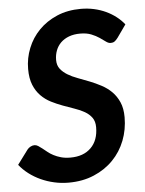

<svg xmlns="http://www.w3.org/2000/svg" viewBox="-57 -773 623 824"><g transform="rotate(-5 254.5 -361.0)"><path d="M468.5 -593 507 -647.5C497.3 -659.8 485.9 -671.1 472.8 -681.2C459.6 -691.4 445.2 -700.2 429.5 -707.5C413.8 -714.8 396.9 -720.5 378.8 -724.5C360.6 -728.5 341.7 -730.5 322 -730.5C283.7 -730.5 249.2 -723.9 218.8 -710.8C188.2 -697.6 162.3 -680.1 141 -658.2C119.7 -636.4 103.2 -611.2 91.8 -582.5C80.2 -553.8 74.5 -524 74.5 -493C74.5 -465.7 78.3 -442.7 86 -424C93.7 -405.3 103.8 -389.6 116.5 -376.8C129.2 -363.9 143.6 -353.4 159.8 -345.2C175.9 -337.1 192.3 -329.9 209 -323.8C225.7 -317.6 242.1 -311.8 258.2 -306.2C274.4 -300.8 288.8 -294.3 301.5 -287C314.2 -279.7 324.3 -270.7 332 -260C339.7 -249.3 343.5 -235.7 343.5 -219C343.5 -181.3 332.8 -151.8 311.2 -130.5C289.8 -109.2 260.2 -98.5 222.5 -98.5C207.2 -98.5 193.7 -100.2 182 -103.5C170.3 -106.8 159.8 -110.9 150.5 -115.8C141.2 -120.6 132.9 -125.9 125.8 -131.8C118.6 -137.6 111.9 -142.9 105.8 -147.8C99.6 -152.6 93.9 -156.7 88.8 -160C83.6 -163.3 78.3 -165 73 -165C67.3 -165 61.7 -163.5 56 -160.5C50.3 -157.5 45.7 -153.7 42 -149L-4 -87C7.3 -72.7 20.7 -59.7 36 -48C51.3 -36.3 68.1 -26.3 86.2 -18C104.4 -9.7 123.6 -3.2 143.8 1.2C163.9 5.8 184.5 8 205.5 8C246.2 8 282.8 1.1 315.2 -12.8C347.8 -26.6 375.4 -45.2 398.2 -68.8C421.1 -92.2 438.6 -119.7 450.8 -151C462.9 -182.3 469 -215.7 469 -251C469 -276.3 465.1 -297.9 457.2 -315.8C449.4 -333.6 439.2 -348.8 426.5 -361.5C413.8 -374.2 399.3 -384.8 383 -393.5C366.7 -402.2 350.1 -409.8 333.2 -416.5C316.4 -423.2 299.8 -429.5 283.5 -435.5C267.2 -441.5 252.7 -448.3 240 -456C227.3 -463.7 217.1 -472.6 209.2 -482.8C201.4 -492.9 197.5 -505.7 197.5 -521C197.5 -535.7 199.9 -549.3 204.8 -562C209.6 -574.7 216.8 -585.7 226.2 -595C235.8 -604.3 247.5 -611.7 261.5 -617C275.5 -622.3 291.7 -625 310 -625C328.7 -625 344.6 -622.3 357.8 -617C370.9 -611.7 382.3 -605.8 392 -599.2C401.7 -592.8 410 -586.8 417 -581.5C424 -576.2 430.8 -573.5 437.5 -573.5C444.2 -573.5 449.8 -575.1 454.2 -578.2C458.8 -581.4 463.5 -586.3 468.5 -593Z"/></g></svg>

Font: Lato
Style: Bold Italic
Weight: 700
Italic angle: -7°
Designer: Lukasz Dziedzic
Foundry: tyPoland Lukasz Dziedzic
Version: Version 2.007; 2014-02-27